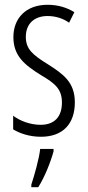

<svg xmlns="http://www.w3.org/2000/svg" viewBox="-20 -562 366 803"><path d="M293 -134C293 -218 245 -252 179 -294C116 -333 88 -357 88 -408C88 -463 124 -495 179 -495C212 -495 244 -485 269 -467L291 -511C259 -531 221 -542 179 -542C88 -542 36 -485 36 -407C36 -327 84 -290 151 -248C211 -213 239 -189 239 -133C239 -74 208 -40 150 -40C107 -40 64 -56 35 -78V-21C61 -5 102 10 151 10C243 10 293 -44 293 -134ZM204 71V61H148C144 101 123 174 111 210V221H140C167 178 191 118 204 71Z"/></svg>

Font: Noto Sans Gujarati ExtraCondensed Light
Style: Regular
Weight: 300
Width: 2
Designer: Jelle Bosma - Monotype Design Team, Universal Thirst
Foundry: Monotype Imaging Inc.
Version: Version 2.106